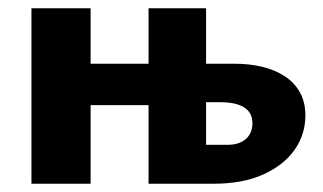

<svg xmlns="http://www.w3.org/2000/svg" viewBox="-20 -444 780 464"><path d="M339 0V-424H478V-94H529Q558 -94 574 -108Q590 -122 590 -146Q590 -172 570 -184.5Q550 -197 512 -197H443V-290H546Q583 -290 614 -282.5Q645 -275 668.5 -259.5Q692 -244 705 -220.5Q718 -197 718 -165Q718 -119 692 -82Q666 -45 616.5 -22.5Q567 0 496 0ZM56 0V-424H199V0ZM125 -190V-290H409V-190Z"/></svg>

Font: Ysabeau Infant ExtraBold
Style: Regular
Weight: 800
Designer: Christian Thalmann (Catharsis Fonts)
Version: Version 2.001;gftools[0.9.30]; featfreeze: ss01,ss02,lnum